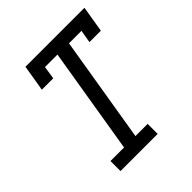

<svg xmlns="http://www.w3.org/2000/svg" viewBox="-200 -868 1001 1001"><g transform="rotate(-45 300.0 -367.5)"><path d="M114 0V-74H214L311 -662H219L208 -590H124L148 -735H583L559 -590H475L487 -661H395L298 -74H388V0Z"/></g></svg>

Font: Iosevka Slab Extended Oblique
Style: Regular
Weight: 400
Width: 7
Italic angle: -9°
Monospace: yes
Designer: Belleve Invis
Foundry: Belleve Invis
Version: Version 11.1.0; ttfautohint (v1.8.3)